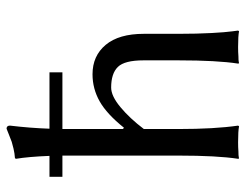

<svg xmlns="http://www.w3.org/2000/svg" viewBox="-101 -637 741 579"><g transform="rotate(-90 269.5 -347.5)"><path d="M377 -180.2V-285.2Q377 -342.3 357.2 -362.5Q337.4 -382.8 294.9 -382.8Q269.5 -382.8 235.8 -354.7Q202.1 -326.7 169.9 -284.2V-180.2Q169.9 -70.8 180.2 0L178.2 2.9Q164.1 0 129.9 0Q114.3 0 102.1 1Q89.8 1 85.4 2L81.1 2.9L80.1 0Q89.8 -63 89.8 -180.2V-481V-529.8H25.9V-568.8H88.9Q86.4 -632.3 80.1 -669.9L82 -672.9Q96.2 -673.8 110.6 -677.2Q125 -680.7 131.1 -682.6Q137.2 -684.6 153.3 -691.2Q169.4 -697.8 170.9 -698.2Q180.2 -698.2 180.2 -688Q172.9 -627.4 170.9 -568.8H340.8V-529.8H169.9V-501V-347.2L173.8 -344.2Q215.3 -396 253.4 -417.5Q291.5 -439 335 -439Q390.6 -439 423.8 -399.2Q457 -359.4 457 -284.2V-180.2Q457 -67.4 466.8 0L464.8 2.9Q451.2 0 417 0Q401.4 0 389.2 1Q377 1 372.6 2L368.2 2.9L367.2 0Q377 -63 377 -180.2Z"/></g></svg>

Font: Linux Biolinum
Style: Regular
Weight: 400
Designer: Philipp H. Poll
Foundry: Philipp H. Poll
Version: Version 0.6.4